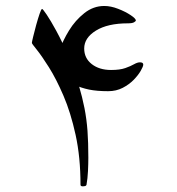

<svg xmlns="http://www.w3.org/2000/svg" viewBox="-20 -541 607 659"><path d="M250 -250Q262.7 -207 270 -169.7Q277.3 -132.3 280.3 -92.3Q283.2 -52.2 283.2 0Q283.2 21 282 46.1Q280.8 71.3 276.9 93.3Q275.9 96.7 272 97.7Q268.1 98.6 264.6 98.6Q256.3 98.6 256.3 93.3Q256.3 -1.5 239.5 -78.1Q222.7 -154.8 197.8 -212.6Q172.9 -270.5 147.9 -310.1Q123 -349.6 106.2 -370.4Q89.4 -391.1 89.4 -393.6Q89.4 -397 93.8 -415Q98.1 -433.1 104.2 -455.3Q110.4 -477.5 116 -493.9Q121.6 -510.3 124.5 -510.3Q127 -510.3 140.4 -490.5Q153.8 -470.7 173.1 -435.3Q192.4 -399.9 213.1 -352.5Q233.9 -305.2 250 -250ZM235.8 -250 185.5 -371.1Q195.8 -401.9 217 -436.5Q238.3 -471.2 269.3 -495.8Q300.3 -520.5 337.9 -520.5Q360.4 -520.5 385.5 -510.7Q410.6 -501 428.5 -489Q446.3 -477.1 446.3 -470.7Q446.3 -468.3 440.2 -464.6Q434.1 -460.9 418.9 -460.9Q349.6 -460.9 309.3 -436Q269 -411.1 269 -374.5Q269 -341.3 294.9 -321Q320.8 -300.8 361.3 -300.8Q391.6 -300.8 410.2 -307.4Q428.7 -314 440.2 -320.6Q451.7 -327.1 460.4 -327.1Q471.7 -327.1 471.7 -319.3Q471.7 -313 463.1 -298.1Q454.6 -283.2 439 -267.1Q423.3 -251 401.1 -239.5Q378.9 -228 351.1 -228Q312.5 -228 285.4 -233.6Q258.3 -239.3 235.8 -250Z"/></svg>

Font: Scheherazade New
Style: Regular
Weight: 400
Designer: SIL International
Foundry: SIL International
Version: Version 4.000